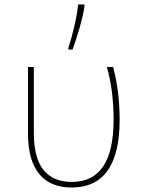

<svg xmlns="http://www.w3.org/2000/svg" viewBox="-20 -827 640 857"><path d="M105 -231V-528H131V-235Q131 -122 174 -68.5Q217 -15 301 -15Q487 -15 487 -292Q487 -424 457 -528H485Q514 -418 514 -292Q514 10 299 10Q205 10 155 -50.5Q105 -111 105 -231ZM285 -613Q299 -655 311.5 -708.5Q324 -762 329 -807H357V-799Q351 -757 335.5 -703.5Q320 -650 304 -606H285Z"/></svg>

Font: Noto Sans Mono UI Thin
Style: Regular
Weight: 250
Monospace: yes
Designer: Monotype Design team
Foundry: Monotype Imaging Inc.
Version: Version 1.000